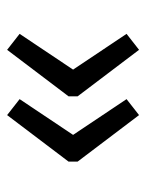

<svg xmlns="http://www.w3.org/2000/svg" viewBox="46 -514 420 553"><g transform="rotate(-90 256.5 -237.0)"><path d="M68 -224V-250L202 -427L248 -391L145 -237L248 -83L202 -47ZM256 -224V-250L390 -427L436 -391L333 -237L436 -83L390 -47Z"/></g></svg>

Font: Maitree
Style: Regular
Weight: 400
Designer: CadsonDemak Team
Foundry: CadsonDemak
Version: Version 1.000